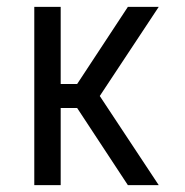

<svg xmlns="http://www.w3.org/2000/svg" viewBox="-20 -540 540 560"><path d="M80 0V-520H157V-295H205L353 -520H443L271 -260L443 0H353L205 -225H157V0Z"/></svg>

Font: Iosevka SS18
Style: Regular
Weight: 400
Monospace: yes
Designer: Belleve Invis
Foundry: Belleve Invis
Version: Version 25.1.1; ttfautohint (v1.8.4)